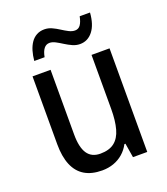

<svg xmlns="http://www.w3.org/2000/svg" viewBox="-137 -832 818 938"><g transform="rotate(-20 272.0 -363.0)"><path d="M470.2 -538.6V0H396L383.8 -74.2H378.4Q364.3 -47.4 342.5 -28.6Q320.8 -9.8 293.2 0Q265.6 9.8 233.4 9.8Q178.7 9.8 142.3 -12.2Q106 -34.2 87.9 -77.9Q69.8 -121.6 69.8 -185.5V-538.6H163.6V-202.6Q163.6 -135.7 185.5 -103Q207.5 -70.3 252.9 -70.3Q298.8 -70.3 325.9 -91.3Q353 -112.3 364.7 -154.3Q376.5 -196.3 376.5 -257.8V-538.6ZM103.5 -606.4Q106 -634.3 113 -657.7Q120.1 -681.2 132.1 -698.5Q144 -715.8 161.6 -725.3Q179.2 -734.9 201.7 -734.9Q222.2 -734.9 240.7 -726.3Q259.3 -717.8 276.6 -706.5Q293.9 -695.3 310.3 -686.8Q326.7 -678.2 342.3 -678.2Q360.4 -678.2 370.8 -693.1Q381.3 -708 386.7 -735.8H440.4Q436 -674.3 409.7 -640.9Q383.3 -607.4 342.8 -607.4Q322.8 -607.4 304 -616Q285.2 -624.5 267.6 -635.7Q250 -647 233.9 -655.5Q217.8 -664.1 203.1 -664.1Q185.5 -664.1 174.1 -649.7Q162.6 -635.3 157.2 -606.4Z"/></g></svg>

Font: Open Sans SemiCondensed Medium
Style: Regular
Weight: 500
Width: 4
Designer: Monotype Design Team
Foundry: Monotype Imaging Inc.
Version: Version 3.000